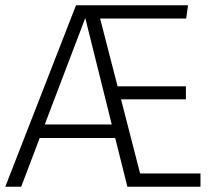

<svg xmlns="http://www.w3.org/2000/svg" viewBox="-20 -705 824 725"><path d="M737 -50V0H461L415 -184H130L60 0H0L267 -685H690L683 -635H358L424 -379H682V-330H437L509 -50ZM402 -235 302 -637 149 -235Z"/></svg>

Font: Fira Sans Light
Style: Regular
Weight: 300
Designer: bBox Type GmbH & Carrois Corporate GbR & Edenspiekermann AG
Foundry: bBox Type GmbH & Carrois Corporate GbR & Edenspiekermann AG
Version: Version 4.301